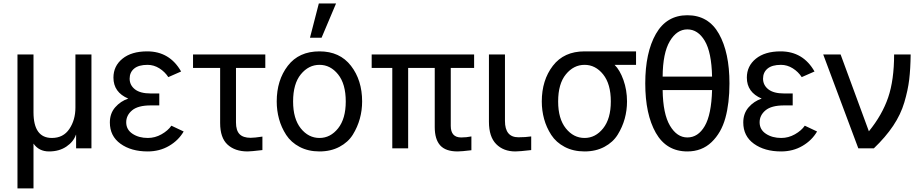

<svg xmlns="http://www.w3.org/2000/svg" viewBox="-20 -850 5261 1100"><path d="M80.1 229.5V-538.1H171.9V-207Q171.9 -59.6 277.3 -59.6Q342.8 -59.6 377.4 -111.3Q412.1 -163.1 412.1 -233.4V-538.1H503.9V0H416V-78.1H415Q401.4 -38.1 360.4 -10.3Q319.3 17.6 260.7 17.6Q203.1 17.6 171.9 -27.3V229.5Z M609.4 -148.4Q609.4 -200.2 640.1 -235.4Q670.9 -270.5 714.8 -285.2Q629.9 -321.3 629.9 -405.3Q629.9 -471.7 681.6 -513.7Q733.4 -555.7 823.2 -555.7Q952.1 -555.7 1017.6 -440.4L944.3 -408.2Q924.8 -438.5 893.1 -458.5Q861.3 -478.5 825.2 -478.5Q774.4 -478.5 748.5 -457Q722.7 -435.5 722.7 -399.4Q722.7 -362.3 752.9 -338.4Q783.2 -314.5 843.8 -314.5H892.6V-246.1H843.8Q770.5 -246.1 736.8 -217.8Q703.1 -189.5 703.1 -149.4Q703.1 -107.4 739.3 -83.5Q775.4 -59.6 827.1 -59.6Q868.2 -59.6 905.3 -80.6Q942.4 -101.6 961.9 -129.9L1032.2 -96.7Q1002.9 -45.9 948.7 -14.2Q894.5 17.6 826.2 17.6Q731.4 17.6 670.4 -26.4Q609.4 -70.3 609.4 -148.4Z M1085.9 -460.9V-538.1H1500V-460.9H1332V-148.4Q1332 -102.5 1352.5 -81.5Q1373 -60.5 1416 -60.5Q1437.5 -60.5 1483.4 -67.4V9.8Q1418 17.6 1398.4 17.6Q1326.2 17.6 1283.7 -21.5Q1241.2 -60.5 1241.2 -145.5V-460.9Z M1659.2 -268.6Q1659.2 -169.9 1703.1 -114.7Q1747.1 -59.6 1810.5 -59.6Q1873 -59.6 1917 -114.7Q1960.9 -169.9 1960.9 -268.6Q1960.9 -369.1 1917 -423.8Q1873 -478.5 1810.5 -478.5Q1748 -478.5 1703.6 -424.3Q1659.2 -370.1 1659.2 -268.6ZM1565.4 -268.6Q1565.4 -390.6 1628.9 -473.1Q1692.4 -555.7 1810.5 -555.7Q1926.8 -555.7 1990.7 -473.1Q2054.7 -390.6 2054.7 -268.6Q2054.7 -217.8 2041.5 -169.9Q2028.3 -122.1 2001.5 -78.6Q1974.6 -35.2 1924.8 -8.8Q1875 17.6 1810.5 17.6Q1746.1 17.6 1696.8 -8.3Q1647.5 -34.2 1619.6 -77.1Q1591.8 -120.1 1578.6 -168.5Q1565.4 -216.8 1565.4 -268.6ZM1755.9 -633.8 1806.6 -830.1H1905.3L1822.3 -633.8Z M2109.4 -460.9V-538.1H2696.3V-460.9H2562.5V-128.9Q2562.5 -62.5 2622.1 -62.5Q2652.3 -62.5 2680.7 -68.4V10.7Q2624 17.6 2601.6 17.6Q2533.2 17.6 2502 -17.1Q2470.7 -51.8 2470.7 -122.1V-460.9H2318.4V0H2227.5V-460.9Z M2781.2 -152.3V-538.1H2873V-157.2Q2873 -63.5 2950.2 -63.5Q2991.2 -63.5 3023.4 -68.4V9.8Q2956.1 17.6 2932.6 17.6Q2864.3 17.6 2822.8 -24.4Q2781.2 -66.4 2781.2 -152.3Z M3084 -268.6Q3084 -390.6 3147.5 -473.1Q3210.9 -555.7 3329.1 -555.7H3624V-478.5H3501Q3531.2 -449.2 3551.8 -391.6Q3572.3 -334 3572.3 -268.6Q3572.3 -217.8 3559.1 -169.9Q3545.9 -122.1 3519 -78.6Q3492.2 -35.2 3442.9 -8.8Q3393.6 17.6 3329.1 17.6Q3264.6 17.6 3215.3 -8.3Q3166 -34.2 3138.2 -77.1Q3110.4 -120.1 3097.2 -168.5Q3084 -216.8 3084 -268.6ZM3177.7 -268.6Q3177.7 -169.9 3221.7 -114.7Q3265.6 -59.6 3329.1 -59.6Q3391.6 -59.6 3435.5 -114.7Q3479.5 -169.9 3479.5 -268.6Q3479.5 -369.1 3435.5 -423.8Q3391.6 -478.5 3329.1 -478.5Q3266.6 -478.5 3222.2 -424.3Q3177.7 -370.1 3177.7 -268.6Z M3676.8 -372.1Q3676.8 -548.8 3737.8 -655.8Q3798.8 -762.7 3918 -762.7Q4039.1 -762.7 4099.1 -655.8Q4159.2 -548.8 4159.2 -372.1Q4159.2 -258.8 4135.7 -173.8Q4112.3 -88.9 4056.6 -35.6Q4001 17.6 3918 17.6Q3797.9 17.6 3737.3 -88.9Q3676.8 -195.3 3676.8 -372.1ZM3776.4 -411.1H4059.6Q4056.6 -550.8 4017.6 -616.2Q3978.5 -681.6 3918 -681.6Q3857.4 -681.6 3817.4 -613.8Q3777.3 -545.9 3776.4 -411.1ZM3776.4 -334Q3778.3 -197.3 3818.4 -129.9Q3858.4 -62.5 3918 -62.5Q3979.5 -62.5 4017.6 -127.9Q4055.7 -193.4 4059.6 -334Z M4238.3 -148.4Q4238.3 -200.2 4269 -235.4Q4299.8 -270.5 4343.8 -285.2Q4258.8 -321.3 4258.8 -405.3Q4258.8 -471.7 4310.5 -513.7Q4362.3 -555.7 4452.1 -555.7Q4581.1 -555.7 4646.5 -440.4L4573.2 -408.2Q4553.7 -438.5 4522 -458.5Q4490.2 -478.5 4454.1 -478.5Q4403.3 -478.5 4377.4 -457Q4351.6 -435.5 4351.6 -399.4Q4351.6 -362.3 4381.8 -338.4Q4412.1 -314.5 4472.7 -314.5H4521.5V-246.1H4472.7Q4399.4 -246.1 4365.7 -217.8Q4332 -189.5 4332 -149.4Q4332 -107.4 4368.2 -83.5Q4404.3 -59.6 4456.1 -59.6Q4497.1 -59.6 4534.2 -80.6Q4571.3 -101.6 4590.8 -129.9L4661.1 -96.7Q4631.8 -45.9 4577.6 -14.2Q4523.4 17.6 4455.1 17.6Q4360.4 17.6 4299.3 -26.4Q4238.3 -70.3 4238.3 -148.4Z M4696.3 -538.1H4795.9L4958 -97.7Q5034.2 -191.4 5068.4 -291.5Q5102.5 -391.6 5102.5 -538.1H5197.3Q5196.3 -455.1 5189 -394Q5181.6 -333 5161.1 -263.7Q5140.6 -194.3 5097.2 -129.4Q5053.7 -64.5 4986.3 0H4897.5Z"/></svg>

Font: Gothic A1 Medium
Style: Regular
Weight: 500
Designer: HanYang I&C Co.,Ltd.
Foundry: HanYang I&C Co.,Ltd.
Version: Version 2.50